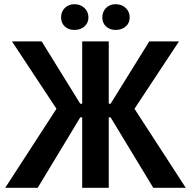

<svg xmlns="http://www.w3.org/2000/svg" viewBox="-20 -898 913 918"><path d="M335.9 -754.9Q307.6 -754.9 289.8 -771.5Q272 -788.1 272 -814.9Q272 -842.3 290 -860.1Q308.1 -877.9 335.9 -877.9Q364.7 -877.9 383.8 -859.9Q402.8 -841.8 402.8 -814.9Q402.8 -788.1 383.8 -771.5Q364.7 -754.9 335.9 -754.9ZM469.2 -814.9Q469.2 -842.3 487.1 -860.1Q504.9 -877.9 533.2 -877.9Q562 -877.9 581.1 -859.9Q600.1 -841.8 600.1 -814.9Q600.1 -788.1 581.1 -771.5Q562 -754.9 533.2 -754.9Q504.4 -754.9 486.8 -771.5Q469.2 -788.1 469.2 -814.9ZM373 0V-336.9H363.8L160.2 0H4.9L250 -377.9L37.1 -700.2H179.2L363.8 -401.9H373V-700.2H500V-401.9H508.8L693.8 -700.2H835.9L623 -377.9L868.2 0H712.9L508.8 -336.9H500V0Z"/></svg>

Font: Fixel Text SemiBold
Style: Regular
Weight: 600
Width: 4
Designer: AlfaBravo + MacPaw
Foundry: Kyrylo Tkachov, Marchela Mozhyna, Serhii Makarenko, Maria Weinstein, Zakhar Kryvoshyya
Version: Version 1.211